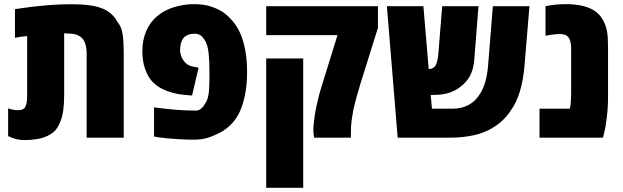

<svg xmlns="http://www.w3.org/2000/svg" viewBox="-20 -661 2991 922"><path d="M93.3 11.7Q75.7 11.7 56.6 6.6Q37.6 1.5 19 -7.3V-140.6Q44.4 -131.8 65.9 -131.8Q94.2 -131.8 102.3 -149.4Q110.4 -167 110.4 -202.1V-487.8Q95.7 -486.8 81.1 -484.6Q66.4 -482.4 51.8 -479.5V-617.2Q86.9 -622.6 130.1 -627.9Q173.3 -633.3 222.4 -637Q271.5 -640.6 322.3 -640.6Q365.2 -640.6 397.5 -637.2Q429.7 -633.8 453.4 -626.7Q477.1 -619.6 494.1 -608.9Q511.2 -598.1 522.9 -585.9Q534.7 -573.7 543 -557.1Q564.5 -531.7 569.3 -494.1Q574.2 -456.5 574.2 -405.8V0H396V-401.9Q396 -433.6 388.2 -454.8Q380.4 -476.1 363.3 -486.3Q348.6 -496.6 325.2 -499Q315.9 -499.5 306.6 -500.2Q297.4 -501 288.1 -501V-202.1Q288.1 -161.6 283.2 -128.2Q278.3 -94.7 265.6 -66.9Q250.5 -32.2 221.2 -15.6Q196.3 0 163.1 5.9Q129.9 11.7 93.3 11.7Z M906.7 9.8Q878.4 9.8 844.7 7.8Q811 5.9 782.7 3.2Q754.4 0.5 741.7 -1.5L719.7 -5.4V-145.5Q776.4 -137.7 824.5 -133.8Q872.6 -129.9 920.4 -129.9Q934.1 -129.9 945.3 -138.9Q956.5 -147.9 964.4 -163.1Q974.1 -175.8 978.5 -193.6Q982.9 -211.4 983.9 -228.5Q985.4 -252.4 985.6 -271.7Q985.8 -291 985.8 -312.5Q985.8 -342.3 984.9 -363.5Q983.9 -384.8 981.9 -404.8Q980 -424.3 974.9 -442.1Q969.7 -460 961.4 -470.7Q951.2 -487.3 939.7 -493.2Q928.2 -499 915.5 -499Q895.5 -499 882.1 -493.4Q868.7 -487.8 861.8 -479.5Q853.5 -469.7 849.1 -454.3Q844.7 -439 844.7 -420.4Q844.7 -409.7 848.9 -395.5Q853 -381.3 859.4 -373.5Q865.2 -364.3 875.7 -355Q886.2 -345.7 901.9 -342.3L933.6 -335.9L902.3 -202.1L860.8 -206.1Q835.9 -208 809.6 -215.3Q783.2 -222.7 764.6 -231.4Q747.6 -239.3 731.9 -251Q716.3 -262.7 705.1 -276.4Q687.5 -298.3 675.5 -333.7Q663.6 -369.1 663.6 -415.5Q663.6 -467.8 681.4 -510Q699.2 -552.2 731.4 -580.6Q767.1 -611.8 815.2 -626.5Q863.3 -641.1 911.6 -641.1Q958 -641.1 994.4 -629.2Q1030.8 -617.2 1056.6 -598.6Q1077.1 -583.5 1098.6 -557.9Q1120.1 -532.2 1134.8 -498.5Q1149.4 -464.8 1158 -418.5Q1166.5 -372.1 1166.5 -315.4Q1166.5 -249.5 1154.8 -197.3Q1143.1 -145 1124.5 -110.8Q1105 -75.7 1076.9 -51.8Q1048.8 -27.8 1020 -16.1Q1002 -6.8 974.9 1.5Q947.8 9.8 906.7 9.8Z M1488.8 0Q1487.8 -5.9 1486.3 -14.2Q1484.9 -22.5 1484.9 -37.1Q1484.9 -54.7 1488 -81.3Q1491.2 -107.9 1497.1 -139.2Q1500.5 -155.3 1504.4 -172.1Q1508.3 -189 1512.9 -206.8Q1517.6 -224.6 1522.9 -241.7L1600.6 -492.2H1258.3V-631.3H1794.9V-527.3L1710 -256.3Q1703.1 -233.4 1697.3 -212.6Q1691.4 -191.9 1686.5 -173.3Q1681.6 -154.8 1677.7 -137.7Q1674.8 -122.1 1672.4 -107.9Q1669.9 -93.8 1668.2 -80.1Q1666.5 -66.4 1665.8 -52.7Q1665 -39.1 1665 -25.4V0ZM1258.3 240.7V-380.4H1436V240.7Z M1889.6 0 1837.9 -631.3H2013.2L2038.6 -329.6Q2049.8 -329.1 2058.3 -334Q2066.9 -338.9 2072.3 -347.7Q2077.1 -356.4 2080.6 -371.6Q2084 -386.7 2085.4 -407.2L2103.5 -631.3H2277.8L2257.8 -377.4Q2255.4 -339.8 2242.9 -309.6Q2230.5 -279.3 2205.1 -256.3Q2178.7 -231 2144.3 -218Q2109.9 -205.1 2061.5 -205.1Q2058.1 -205.1 2054.9 -205.1Q2051.8 -205.1 2048.3 -205.1L2054.2 -139.2H2154.8Q2197.8 -139.2 2231.2 -157.5Q2264.6 -175.8 2286.6 -212.9Q2316.9 -261.7 2323.7 -344.7L2346.7 -631.3H2522.5L2498.5 -343.3Q2493.2 -278.8 2476.8 -223.1Q2460.4 -167.5 2432.6 -130.4Q2420.4 -109.9 2398.4 -87.9Q2376.5 -65.9 2350.1 -49.8Q2307.6 -22.9 2254.9 -11.5Q2202.1 0 2143.6 0Z M2570.8 0V-139.2H2716.3Q2719.7 -152.3 2721.2 -172.4Q2722.7 -192.4 2722.7 -219.7V-432.1Q2722.7 -447.3 2718.5 -462.9Q2714.4 -478.5 2705.6 -486.3Q2699.2 -492.2 2689.7 -494.9Q2680.2 -497.6 2670.4 -497.6Q2656.7 -497.6 2639.6 -495.6Q2622.6 -493.7 2599.6 -489.3V-631.3Q2626.5 -636.7 2649.2 -638.9Q2671.9 -641.1 2696.3 -641.1Q2742.2 -641.1 2775.9 -633.1Q2809.6 -625 2830.1 -612.3Q2855.5 -597.7 2872.3 -570.3Q2889.2 -543 2895 -509.8Q2897.5 -495.6 2898.7 -475.8Q2899.9 -456.1 2899.9 -432.1V-191.9Q2899.9 -159.7 2897 -127.2Q2894 -94.7 2889.9 -67.4Q2885.7 -40 2881.3 -23.4L2875.5 0Z"/></svg>

Font: Open Sans SemiCondensed ExtraBold
Style: Regular
Weight: 800
Width: 4
Designer: Monotype Design Team
Foundry: Monotype Imaging Inc.
Version: Version 3.000